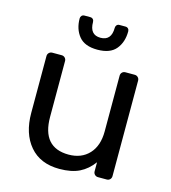

<svg xmlns="http://www.w3.org/2000/svg" viewBox="-110 -821 821 921"><g transform="rotate(15 300.0 -361.0)"><path d="M69.8 -214.8V-497.1Q69.8 -506.8 76.4 -513.4Q83 -520 92.8 -520H139.2Q148.9 -520 155.5 -513.4Q162.1 -506.8 162.1 -497.1V-220.2Q162.1 -68.4 293.9 -67.9Q357.9 -67.9 395.5 -108.4Q433.1 -148.9 433.1 -220.2V-497.1Q433.1 -506.8 439.5 -513.4Q445.8 -520 456.1 -520H502Q511.7 -520 518.3 -513.4Q524.9 -506.8 524.9 -497.1V-22.9Q524.9 -13.2 518.6 -6.6Q512.2 0 502 0H459Q449.2 0 442.6 -6.6Q436 -13.2 436 -22.9V-67.9Q407.2 -28.8 368.2 -9.5Q329.1 9.8 269 9.8Q173.8 9.8 121.8 -51.5Q69.8 -112.8 69.8 -214.8ZM176.8 -712.9Q176.8 -720.7 181.9 -726.3Q187 -731.9 195.8 -731.9H224.1Q232.9 -731.9 238 -726.6Q243.2 -721.2 243.2 -712.9Q243.2 -648.9 296.9 -648.9Q351.1 -648.9 351.1 -712.9Q351.1 -720.7 356 -726.3Q360.8 -731.9 370.1 -731.9H398.9Q407.7 -731.9 412.8 -726.6Q418 -721.2 418 -712.9Q418 -659.7 389.4 -624.8Q360.8 -589.8 296.9 -589.8Q233.9 -589.8 205.3 -625Q176.8 -660.2 176.8 -712.9Z"/></g></svg>

Font: Rubik AZ
Style: Regular
Weight: 400
Designer: Hubert and Fischer
Foundry: Hubert & Fischer
Version: Version 2.000